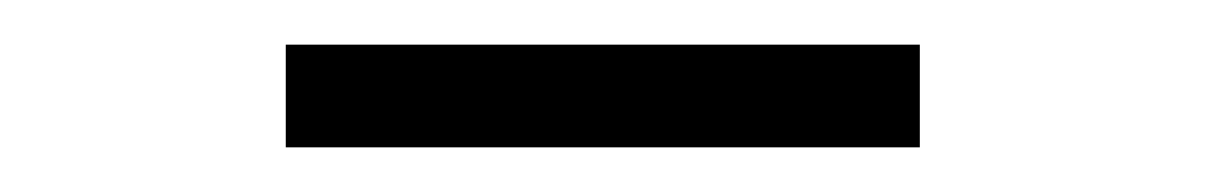

<svg xmlns="http://www.w3.org/2000/svg" viewBox="-20 -333 540 86"><path d="M108 -267V-313H392V-267Z"/></svg>

Font: M PLUS Code Latin Light
Style: Regular
Weight: 300
Designer: Coji Morishita
Foundry: UNDERFOREST DESIGN
Version: Version 1.002; ttfautohint (v1.8.3)